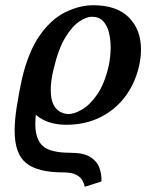

<svg xmlns="http://www.w3.org/2000/svg" viewBox="-20 -465 559 734"><path d="M511 -210Q495 -143 456.5 -93Q418 -43 361 -15.5Q304 12 234 12Q161 12 117 -26Q116 -16 115.5 -7.5Q115 1 115 9Q115 67 143.5 93Q172 119 248 119Q301 119 326.5 136Q352 153 360 176.5Q368 200 368 221Q368 227 367 229L304 249Q302 238 295.5 225.5Q289 213 272 203.5Q255 194 221 194Q124 194 80 158.5Q36 123 36 35Q36 -4 43.5 -53.5Q51 -103 64 -164Q89 -269 132.5 -330.5Q176 -392 230 -418.5Q284 -445 337 -445Q426 -445 472.5 -398.5Q519 -352 519 -276Q519 -260 517 -243.5Q515 -227 511 -210ZM242 -29Q264 -29 294 -46.5Q324 -64 352 -104.5Q380 -145 396 -215Q399 -230 401 -248Q403 -266 403 -284Q403 -314 396.5 -340.5Q390 -367 374.5 -384Q359 -401 331 -401Q311 -401 283.5 -383Q256 -365 229.5 -321.5Q203 -278 185 -201Q179 -177 176.5 -157.5Q174 -138 174 -122Q174 -85 184.5 -65Q195 -45 211 -37Q227 -29 242 -29Z"/></svg>

Font: Libertinus Serif Semibold Italic
Style: Regular
Weight: 600
Italic angle: -11.5°
Designer: Philipp H. Poll, Khaled Hosny
Foundry: Caleb Maclennan
Version: Version 7.051;RELEASE